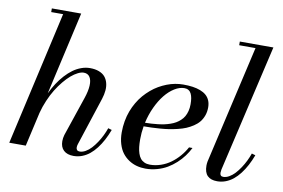

<svg xmlns="http://www.w3.org/2000/svg" viewBox="-79 -886 1521 1031"><g transform="rotate(10 681.5 -370.0)"><path d="M382 -308Q395 -346.6 396.6 -376.3Q398.2 -406 387.4 -423Q376.5 -440 354 -440Q340 -440 322.4 -431.2Q304.9 -422.5 286.3 -406.8Q267.8 -391 248.6 -367.7Q229.4 -344.4 212.4 -316.9Q195.5 -289.4 180.9 -255.3Q166.2 -221.2 157.1 -185.8L115 0H25L190 -730H125V-750H285L182.4 -297.2Q196.8 -327.1 213.6 -353Q230.5 -378.9 250.2 -400.5Q269.9 -422.1 290.9 -437.5Q312 -452.9 335.6 -461.4Q359.2 -470 383 -470Q411.4 -470 432.2 -461.9Q453.1 -453.9 464.9 -439.9Q476.6 -425.9 481.7 -406.7Q486.8 -387.5 484.8 -365.4Q482.9 -343.4 475 -319L389 -56Q386 -47 386 -38Q386 -29.4 390.8 -24.2Q395.6 -19 405 -19Q420.6 -19 437 -28.3Q453.4 -37.6 467.5 -52.8Q481.6 -68 494.8 -87.8Q507.9 -107.5 517.9 -128.1Q527.9 -148.6 535 -169L555 -163Q543.4 -132.4 529.7 -106.6Q516 -80.8 499.2 -58.9Q482.4 -37.1 463.8 -22Q445.1 -6.9 422.9 1.6Q400.8 10 377 10Q341.9 10 322.9 -7.8Q304 -25.6 304 -58Q304 -74.5 309 -92Z M714 -140Q714 -116.8 716.1 -98.4Q718.2 -80.1 723.4 -64.1Q728.6 -48.1 737.1 -37.6Q745.5 -27 758.6 -21Q771.6 -15 789 -15Q819.2 -15 848.3 -25.1Q877.4 -35.1 901.6 -52.8Q925.8 -70.5 945.6 -93.4Q965.5 -116.2 980 -143H999Q986.9 -119.1 970.8 -97.4Q954.8 -75.8 933.1 -55.9Q911.4 -36.1 886.8 -21.6Q862.1 -7.1 831.7 1.4Q801.2 10 769 10Q744.1 10 721.3 3.9Q698.5 -2.1 678.1 -15.4Q657.6 -28.8 642.6 -48.2Q627.6 -67.6 618.8 -96.4Q610 -125.1 610 -160Q610 -191.5 615.3 -221.4Q620.6 -251.2 630.4 -277Q640.1 -302.8 653.8 -326.1Q667.4 -349.5 684.1 -368.8Q700.8 -388 719.9 -404.2Q739 -420.5 759.9 -432.6Q780.9 -444.6 802.7 -453.1Q824.5 -461.5 846.9 -465.8Q869.2 -470 891 -470Q919.2 -470 942.3 -466.8Q965.4 -463.5 984.6 -456.2Q1003.8 -448.9 1016.8 -437.6Q1029.8 -426.4 1036.9 -409.8Q1044 -393.2 1044 -372Q1044 -347.9 1036.6 -327.4Q1029.1 -306.9 1016.9 -291.9Q1004.8 -276.9 986.1 -264.6Q967.5 -252.4 948.1 -244.2Q928.8 -236.1 903.7 -230.1Q878.6 -224 856.9 -220.7Q835.1 -217.4 808.5 -215.4Q781.9 -213.4 762.6 -212.8Q743.4 -212.1 720.2 -212Q714 -175.6 714 -140ZM901 -452Q874.5 -452 846.9 -434.9Q819.4 -417.8 795.8 -388.5Q772.2 -359.2 753.2 -318.5Q734.2 -277.8 724.1 -232.2Q743.1 -232.6 759.2 -233.5Q775.4 -234.4 794.2 -236.6Q813 -238.8 828.4 -242.1Q843.9 -245.4 860.1 -251Q876.4 -256.6 888.9 -263.9Q901.5 -271.2 912.9 -281.8Q924.4 -292.2 931.8 -305.2Q939.2 -318.1 943.6 -335.1Q948 -352 948 -372Q948 -390.5 945.7 -404.5Q943.4 -418.5 938.1 -429.5Q932.8 -440.5 923.4 -446.2Q914.1 -452 901 -452Z M1338 -163Q1326.4 -132.4 1312.7 -106.6Q1299 -80.8 1282.2 -58.9Q1265.4 -37.1 1246.8 -22Q1228.1 -6.9 1205.9 1.6Q1183.8 10 1160 10Q1124.5 10 1106.8 -7.9Q1089 -25.9 1089 -63Q1089 -73 1091 -85L1239 -730H1150V-750H1333L1172 -56Q1170 -44 1170 -38Q1170 -29.2 1174.4 -24.1Q1178.8 -19 1188 -19Q1203.6 -19 1220 -28.3Q1236.4 -37.6 1250.5 -52.8Q1264.6 -68 1277.8 -87.8Q1290.9 -107.5 1300.9 -128.1Q1310.9 -148.6 1318 -169Z"/></g></svg>

Font: Bodoni* 11
Style: Italic
Weight: 400
Italic angle: -13°
Version: Version 1.002